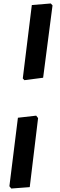

<svg xmlns="http://www.w3.org/2000/svg" viewBox="-20 -826 345 1104"><path d="M272 -806 282 -795 228 -379 120 -365 111 -375 163 -797ZM188 -161 199 -147 151 250 45 258 34 245 83 -149Z"/></svg>

Font: Alegreya Sans ExtraBold
Style: Italic
Weight: 800
Italic angle: -7°
Designer: Juan Pablo del Peral
Foundry: Huerta Tipografica
Version: Version 2.007